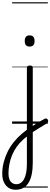

<svg xmlns="http://www.w3.org/2000/svg" viewBox="-107 -1095 446 1699"><path d="M161 34Q176 24 192 13.5Q208 3 224.5 -7.5Q241 -18 257.5 -27Q274 -36 289 -44Q298 -49 305.5 -45.5Q313 -42 317 -34Q321 -26 318.5 -17Q316 -8 306 -2Q291 7 273.5 17.5Q256 28 237.5 39.5Q219 51 201 62.5Q183 74 166 85ZM31 584Q-5 584 -31.5 566.5Q-58 549 -72.5 517.5Q-87 486 -87 443Q-87 392 -75 344Q-63 296 -41 250.5Q-19 205 13.5 164Q46 123 87 88Q98 79 109 70.5Q120 62 131 53V-496Q131 -506 137.5 -510.5Q144 -515 157 -515Q171 -515 177 -510.5Q183 -506 183 -496V344Q183 403 173.5 448Q164 493 145 523.5Q126 554 97.5 569Q69 584 31 584ZM37 535Q59 535 76.5 523.5Q94 512 106 489.5Q118 467 124.5 433Q131 399 131 354V114Q122 120 113 127Q104 134 96 142Q63 172 39 206.5Q15 241 -0.5 279Q-16 317 -24 358Q-32 399 -32 441Q-32 470 -24 491Q-16 512 0 523.5Q16 535 37 535ZM155 -683Q133 -683 122.5 -695Q112 -707 112 -732Q112 -757 122.5 -769.5Q133 -782 155 -782Q177 -782 188 -769.5Q199 -757 199 -732Q199 -707 188 -695Q177 -683 155 -683ZM0 555H316V565H0ZM0 -20H316V0H0ZM0 -505H316V-500H0ZM0 -1075H316V-1065H0Z"/></svg>

Font: Playwrite AR Guides
Style: Regular
Weight: 400
Designer: Veronika Burian, José Scaglione
Foundry: TypeTogether
Version: Version 1.003